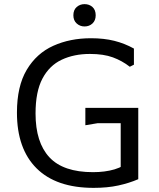

<svg xmlns="http://www.w3.org/2000/svg" viewBox="-20 -897 769 929"><path d="M433 12Q252 12 157 -82.5Q62 -177 62 -352Q62 -480 109.5 -559.5Q157 -639 238 -675.5Q319 -712 420 -712Q483 -712 533 -699.5Q583 -687 628 -662V-584L608 -574Q571 -603 526 -619.5Q481 -636 415 -636Q338 -636 278.5 -608Q219 -580 185.5 -517Q152 -454 152 -348Q152 -208 219 -136Q286 -64 430 -64Q488 -64 534 -77.5Q580 -91 621 -127L649 -107V-30Q605 -11 552.5 0.5Q500 12 433 12ZM564 -30V-338H649V-30ZM393 -291V-375H649V-301H453ZM389 -769Q367 -769 351 -783.5Q335 -798 335 -823Q335 -849 351 -863Q367 -877 389 -877Q412 -877 427.5 -863Q443 -849 443 -823Q443 -798 427.5 -783.5Q412 -769 389 -769Z"/></svg>

Font: AR One Sans
Style: Regular
Weight: 400
Designer: Niteesh Yadav
Foundry: Niteesh Yadav
Version: Version 1.001;gftools[0.9.33]